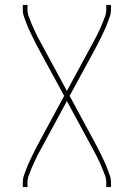

<svg xmlns="http://www.w3.org/2000/svg" viewBox="-20 -540 540 775"><path d="M72 215V197Q72 181 77 167Q82 153 87.5 138.5Q93 124 99.5 110.5Q106 97 112.5 83.5Q119 70 126 56.5Q133 43 140 30L239 -153L140 -335Q133 -348 126 -361.5Q119 -375 112.5 -388.5Q106 -402 99.5 -415.5Q93 -429 87.5 -443.5Q82 -458 77 -472Q72 -486 72 -502V-520H91V-502Q91 -487 96 -473.5Q101 -460 106.5 -446.5Q112 -433 118 -420Q124 -407 130.5 -394Q137 -381 144 -368.5Q151 -356 158 -343L250 -173L342 -343Q349 -356 356 -368.5Q363 -381 369.5 -394Q376 -407 382 -420Q388 -433 393.5 -446.5Q399 -460 404 -473.5Q409 -487 409 -502V-520H428V-502Q428 -486 423 -472Q418 -458 412.5 -443.5Q407 -429 400.5 -415.5Q394 -402 387.5 -388.5Q381 -375 374 -361.5Q367 -348 360 -335L261 -153L360 30Q367 43 374 56.5Q381 70 387.5 83.5Q394 97 400.5 110.5Q407 124 412.5 138.5Q418 153 423 167Q428 181 428 197V215H409V197Q409 182 404 168.5Q399 155 393.5 141.5Q388 128 382 115Q376 102 369.5 89Q363 76 356 63.5Q349 51 342 38L250 -132L158 38Q151 51 144 63.5Q137 76 130.5 89Q124 102 118 115Q112 128 106.5 141.5Q101 155 96 168.5Q91 182 91 197V215Z"/></svg>

Font: Iosevka Curly Thin
Style: Regular
Weight: 100
Monospace: yes
Designer: Belleve Invis
Foundry: Belleve Invis
Version: Version 22.1.2; ttfautohint (v1.8.4)